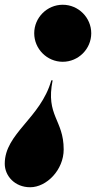

<svg xmlns="http://www.w3.org/2000/svg" viewBox="-109 -550 448 808"><path d="M275 -410C275 -476 221 -530 155 -530C89 -530 35 -476 35 -410C35 -344 89 -290 155 -290C221 -290 275 -344 275 -410ZM-89 139C-89 190 -47 238 18 238C87 238 159 165 159 79C159 -47 82.5 -62 112.5 -212H107C62 -52 -89 11 -89 139Z"/></svg>

Font: Bodoni* 24pt Fatface
Style: Italic
Weight: 900
Italic angle: -13°
Version: Version 2.3